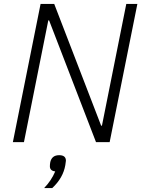

<svg xmlns="http://www.w3.org/2000/svg" viewBox="-20 -718 721 970"><path d="M279 66Q313 66 313 94Q313 99 310 116Q299 181 244 232H203Q239 195 259 148Q232 145 232 122Q232 112 234 101Q242 66 279 66ZM465 0 228 -615H224L101 0H45L185 -698H254L491 -83H495L618 -698H674L534 0Z"/></svg>

Font: IBM Plex Sans Light
Style: Italic
Weight: 300
Italic angle: -11.31°
Designer: Mike Abbink, Paul van der Laan, Pieter van Rosmalen
Foundry: Bold Monday
Version: Version 3.0